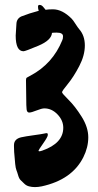

<svg xmlns="http://www.w3.org/2000/svg" viewBox="-20 -798 400 783"><path d="M86 -471Q86 -479 89.5 -481.5Q93 -484 98.5 -486.5Q104 -489 105 -490Q195 -538 234 -634Q237 -640 237 -650Q237 -665 211 -665Q199 -665 192 -664Q190 -634 136.5 -611.5Q83 -589 76 -589Q44 -589 44 -653L47 -701Q48 -722 67 -731Q100 -744 138 -754Q135 -762 135 -770Q135 -778 140.5 -778Q146 -778 150 -775.5Q154 -773 159 -766.5Q164 -760 166 -758Q176 -760 196 -760Q234 -760 272 -722Q278 -716 287.5 -701Q297 -686 303 -679Q326 -653 326 -612.5Q326 -572 303 -528Q280 -484 256.5 -455.5Q233 -427 233 -422Q233 -417 259.5 -391Q286 -365 313 -322Q340 -279 340 -238Q340 -197 320 -157Q274 -65 150 -38Q135 -35 122.5 -35Q110 -35 98.5 -38Q87 -41 79 -49Q71 -57 64.5 -63Q58 -69 54 -83Q50 -97 47 -104Q44 -111 42 -129Q40 -147 40 -152Q37 -180 37 -200V-206Q37 -231 66 -238Q84 -242 117 -246.5Q150 -251 158.5 -253Q167 -255 171 -255Q175 -255 175 -247.5Q175 -240 156 -213Q137 -186 137 -183.5Q137 -181 140.5 -181Q144 -181 153 -184Q238 -214 238 -277Q238 -307 214.5 -331.5Q191 -356 161 -356Q150 -356 129 -347.5Q108 -339 99 -339Q90 -339 88.5 -352Q87 -365 87 -396Z"/></svg>

Font: Zhi Mang Xing
Style: Regular
Weight: 400
Designer: ZhongQi
Foundry: ZhongQi
Version: Version 2.001